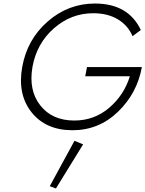

<svg xmlns="http://www.w3.org/2000/svg" viewBox="-20 -729 824 1088"><path d="M463 -297 473 -349H784Q757 -200 648.5 -95.5Q540 9 391 9Q240 9 159 -92.5Q78 -194 106 -350Q134 -506 250.5 -607.5Q367 -709 518 -709Q707 -709 778 -559L731 -524Q706 -584 648.5 -619Q591 -654 508 -654Q383 -654 285.5 -568.5Q188 -483 164 -350Q141 -217 208.5 -131.5Q276 -46 401 -46Q514 -46 598.5 -118Q683 -190 716 -297ZM402 69 451 89 297 339 262 326Z"/></svg>

Font: Renner* Light
Style: Light Italic
Weight: 300
Italic angle: -10°
Version: Version 003.000 ; ttfautohint (v0.97) -l 8 -r 50 -G 200 -x 1